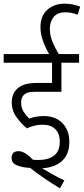

<svg xmlns="http://www.w3.org/2000/svg" viewBox="-20 -916 456 1044"><path d="M212 -238Q168 -238 126 -218Q96 -243 70 -278.5Q44 -314 44 -360Q44 -404 71 -431Q87 -447 112 -456Q137 -465 185 -465H263V-575H0V-622H410V-575H314V-417H176Q147 -417 132 -412.5Q117 -408 108 -398Q95 -385 95 -357Q95 -329 109 -307.5Q123 -286 139 -271Q176 -285 218 -285Q282 -285 319.5 -246.5Q357 -208 357 -144Q357 -78 318 -41.5Q279 -5 209 -1Q235 15 266.5 32.5Q298 50 330 65L306 108Q216 54 144 -3Q102 -5 72.5 -17Q43 -29 43 -57Q43 -94 81 -94Q97 -94 116.5 -83Q136 -72 158 -48Q173 -46 187 -46Q243 -46 274 -70Q305 -94 305 -145Q305 -191 280 -214.5Q255 -238 212 -238ZM251 -615Q227 -656 213.5 -693.5Q200 -731 200 -768Q200 -830 237.5 -863Q275 -896 331 -896Q357 -896 377.5 -891.5Q398 -887 416 -880L402 -836Q387 -842 371 -845.5Q355 -849 336 -849Q292 -849 271.5 -823Q251 -797 251 -760Q251 -724 264.5 -690.5Q278 -657 304 -615Z"/></svg>

Font: Noto Sans Devanagari UI Condensed Light
Style: Regular
Weight: 300
Width: 3
Designer: Jelle Bosma - Monotype Design Team
Foundry: Monotype Imaging Inc.
Version: Version 2.004; ttfautohint (v1.8.4.7-5d5b)